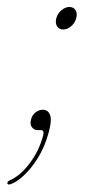

<svg xmlns="http://www.w3.org/2000/svg" viewBox="-62 -364 280 537"><path d="M44.5 0Q33 0 27 -8.5Q21 -17 25 -30.5Q28 -42 37.2 -49.5Q46.5 -57 57.5 -57Q73 -57 78.2 -41.8Q83.5 -26.5 74 7Q63 47.5 43.5 78.5Q24 109.5 2.8 128.5Q-18.5 147.5 -35 152Q-41 152.5 -41.5 148.5Q-41.5 143.5 -35 140.5Q-5.5 128 21 92.8Q47.5 57.5 58.5 15.5Q62.5 0 53 0ZM115 -281.5Q103 -281.5 97.5 -290.8Q92 -300 95.5 -313Q99 -326.5 110 -335.5Q121 -344.5 132 -344.5Q144 -344.5 149.5 -335.2Q155 -326 151 -312.5Q147.5 -299.5 136.8 -290.5Q126 -281.5 115 -281.5Z"/></svg>

Font: Fraunces 144pt S050 Thin
Style: Italic
Weight: 100
Italic angle: -16°
Version: Version 1.000; ttfautohint (v1.8.3)